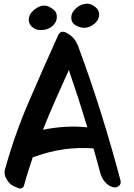

<svg xmlns="http://www.w3.org/2000/svg" viewBox="-20 -999 759 1085"><path d="M540 -922.9Q538.1 -941.4 522.5 -956.1Q505.9 -970.7 489.3 -975.6Q481.4 -978.5 472.7 -978.5Q467.8 -978.5 462.9 -977.5Q448.2 -975.6 435.5 -969.7Q411.1 -958 394.5 -935.5Q378.9 -913.1 383.8 -886.7Q389.6 -863.3 414.1 -852.5Q439.5 -840.8 460 -841.8Q489.3 -843.8 516.6 -867.2Q543 -891.6 540 -922.9ZM300.8 -910.2Q299.8 -929.7 285.2 -942.4Q271.5 -954.1 254.9 -961.9Q220.7 -976.6 183.6 -951.2Q146.5 -926.8 142.6 -892.6Q141.6 -880.9 145.5 -870.1Q149.4 -858.4 159.2 -848.6Q180.7 -828.1 211.9 -829.1Q243.2 -829.1 266.6 -844.7Q283.2 -855.5 293 -872.1Q302.7 -888.7 300.8 -910.2ZM222.7 -265.6Q256.8 -351.6 293.9 -435.5Q331.1 -519.5 369.1 -603.5Q396.5 -523.4 422.9 -442.4Q449.2 -360.4 473.6 -279.3Q411.1 -286.1 347.7 -282.2Q284.2 -278.3 222.7 -265.6ZM660.2 17.6Q609.4 -173.8 549.8 -363.3Q490.2 -553.7 420.9 -740.2Q419.9 -744.1 418 -747.1Q416 -751 414.1 -754.9Q398.4 -789.1 361.3 -810.5Q324.2 -833 308.6 -799.8Q224.6 -614.3 143.6 -425.8Q62.5 -238.3 7.8 -40Q5.9 -32.2 5.9 -23.4Q5.9 -7.8 13.7 6.8Q25.4 30.3 43.9 44.9Q55.7 53.7 82 63.5Q89.8 66.4 95.7 66.4Q111.3 65.4 116.2 47.9Q127 7.8 139.6 -32.2Q152.3 -72.3 166 -112.3Q168.9 -111.3 172.9 -112.3Q175.8 -112.3 178.7 -114.3Q258.8 -143.6 341.8 -155.3Q424.8 -167 508.8 -160.2Q518.6 -125 528.3 -88.9Q538.1 -53.7 547.9 -17.6Q554.7 6.8 572.3 28.3Q589.8 49.8 615.2 57.6Q634.8 64.5 650.4 52.7Q662.1 43.9 662.1 30.3Q662.1 24.4 660.2 17.6Z"/></svg>

Font: TroubleSide
Style: Comic
Weight: 400
Designer: Koroletov
Version: 1_5